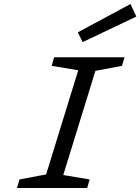

<svg xmlns="http://www.w3.org/2000/svg" viewBox="-20 -942 703 962"><path d="M65 0 78 -43 211 -68 372 -590 239 -612 251 -655H604L591 -612L458 -587L297 -65L429 -43L417 0ZM394 -731 370 -780 634 -922 663 -859Z"/></svg>

Font: Intel One Mono
Style: Italic
Weight: 400
Italic angle: -16°
Monospace: yes
Designer: Fred Shallcrass
Foundry: Frere-Jones Type LLC
Version: Version 1.400;hotconv 1.1.0;makeotfexe 2.6.0;FJTRelease1.4